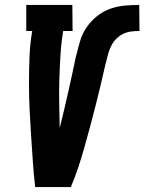

<svg xmlns="http://www.w3.org/2000/svg" viewBox="-20 -755 583 775"><path d="M122 0Q116 -52 112.5 -104Q109 -156 105.5 -208Q102 -260 99.5 -312.5Q97 -365 97 -417.5Q97 -470 99 -523.5Q101 -577 110 -630H86V-735H272L273 -630H235Q227 -581 224 -531.5Q221 -482 219.5 -433Q218 -384 219 -335.5Q220 -287 221 -238Q239 -311 255.5 -384Q272 -457 287 -530L288 -532Q295 -561 303.5 -590Q312 -619 329.5 -644.5Q347 -670 372 -690Q397 -710 426 -720Q455 -730 484 -732.5Q513 -735 542 -735L543 -630Q527 -630 510.5 -628Q494 -626 478.5 -619Q463 -612 450.5 -599.5Q438 -587 430 -572Q422 -557 417.5 -541Q413 -525 409 -509V-507Q408 -504 407 -500.5Q406 -497 405 -494V-493Q396 -452 386 -410.5Q376 -369 365.5 -327.5Q355 -286 344 -245Q333 -204 321.5 -163Q310 -122 296.5 -81Q283 -40 266 0Z"/></svg>

Font: Iosevka Curly Slab Extrabold
Style: Italic
Weight: 800
Italic angle: -9°
Monospace: yes
Designer: Belleve Invis
Foundry: Belleve Invis
Version: Version 22.1.2; ttfautohint (v1.8.4)